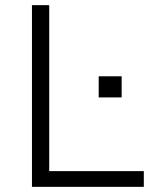

<svg xmlns="http://www.w3.org/2000/svg" viewBox="-20 -725 603 745"><path d="M104 0V-705H171V-61H538V0ZM363 -347V-429H452V-347Z"/></svg>

Font: Nunito Sans 9pt Light
Style: Regular
Weight: 300
Version: Version 3.101;gftools[0.9.27]